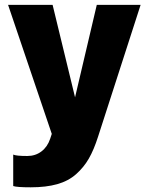

<svg xmlns="http://www.w3.org/2000/svg" viewBox="-20 -551 615 802"><path d="M108.4 231.4Q50.3 231.4 35.2 226.1V94.7Q47.4 100.6 94.2 100.6Q127.9 100.6 153.1 81.5Q178.2 62.5 189.5 28.8L196.3 8.3L13.7 -530.8H199.7L293.5 -144.5L384.3 -530.8H567.4L389.6 20Q372.1 74.7 351.1 111.3Q330.1 147.9 297.9 176.5Q265.6 205.1 219 218.3Q172.4 231.4 108.4 231.4Z"/></svg>

Font: Epilogue ExtraBold
Style: Regular
Weight: 800
Designer: Tyler Finck
Foundry: Etcetera Type Co
Version: Version 2.112